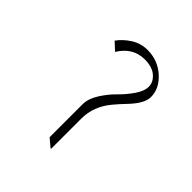

<svg xmlns="http://www.w3.org/2000/svg" viewBox="-192 -850 998 998"><g transform="rotate(45 307.0 -351.0)"><path d="M336 8H332L288 -29V-271Q288 -312 316 -356.5Q344 -401 377.5 -433.5Q411 -466 439 -506Q467 -546 467 -579.5Q467 -613 437 -639Q407 -665 352 -665Q265 -665 215 -583L172 -623Q197 -658 237.5 -684Q278 -710 328 -710Q403 -710 458 -661Q513 -612 513 -549Q513 -501 450 -436Q424 -409 398 -378Q336 -304 336 -214Z"/></g></svg>

Font: Halant Light
Style: Regular
Weight: 300
Designer: Hitesh Malaviya (Devanagari), Satya Rajpurohit (Latin)
Foundry: Indian Type Foundry
Version: Version 1.101;PS 1.0;hotconv 1.0.78;makeotf.lib2.5.61930; tt